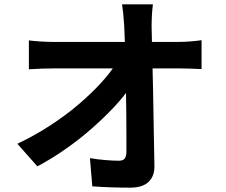

<svg xmlns="http://www.w3.org/2000/svg" viewBox="-20 -821 1040 884"><path d="M684 -801Q681 -778 679.5 -751Q678 -724 678 -700Q679 -658 680 -609Q681 -560 682.5 -505Q684 -450 685 -392.5Q686 -335 687 -277.5Q688 -220 689 -164.5Q690 -109 691 -58Q692 -10 664 16.5Q636 43 579 43Q534 43 491 41.5Q448 40 405 37L394 -93Q428 -87 465 -84Q502 -81 527 -81Q546 -81 554 -91Q562 -101 562 -123Q562 -157 562 -201.5Q562 -246 561.5 -296.5Q561 -347 560 -400.5Q559 -454 558 -507Q557 -560 555.5 -609Q554 -658 552 -700Q550 -733 547.5 -757.5Q545 -782 542 -801ZM113 -635Q135 -632 166.5 -630Q198 -628 224 -628Q239 -628 275 -628Q311 -628 360.5 -628Q410 -628 466 -628Q522 -628 577 -628Q632 -628 680 -628Q728 -628 761 -628Q794 -628 804 -628Q828 -628 859 -630.5Q890 -633 908 -636V-503Q884 -504 857.5 -505Q831 -506 811 -506Q802 -506 769 -506Q736 -506 687.5 -506Q639 -506 582 -506Q525 -506 467.5 -506Q410 -506 359.5 -506Q309 -506 274 -506Q239 -506 227 -506Q200 -506 170 -505Q140 -504 113 -502ZM60 -159Q138 -196 209 -242Q280 -288 339 -338Q398 -388 443.5 -437.5Q489 -487 516 -531L581 -530L582 -424Q552 -378 505 -328Q458 -278 401 -228Q344 -178 280 -133.5Q216 -89 152 -55Z"/></svg>

Font: Farlight84_Sys_V01
Style: Bold
Weight: 700
Designer: Monotype Design Team, Nadine Chahine and Nizar Qandah
Foundry: Monotype Imaging Inc.
Version: Version 2.004;October 31, 2024;FontCreator 14.0.0.2814 64-bi